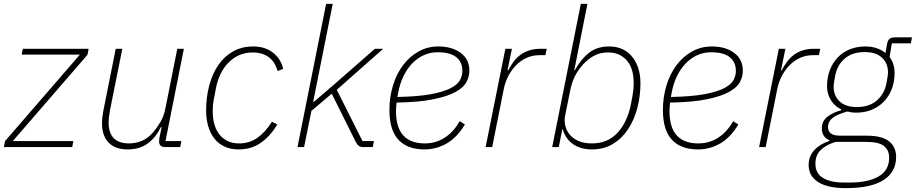

<svg xmlns="http://www.w3.org/2000/svg" viewBox="-22 -760 4732 992"><path d="M-2 0 4 -31 391 -478H90L96 -508H436L430 -477L44 -31H357L351 0Z M610 -508 546 -189Q543 -172 541 -155Q539 -138 539 -128Q539 -19 645 -19Q677 -19 709 -31.5Q741 -44 769 -76Q788 -98 806.5 -129Q825 -160 833 -202L894 -508H928L833 -31H915L909 0H833Q800 0 800 -29Q800 -34 800.5 -38.5Q801 -43 802 -49L813 -104H810Q781 -47 739.5 -17.5Q698 12 637 12Q573 12 539 -23.5Q505 -59 505 -123Q505 -137 507 -154.5Q509 -172 512 -188L576 -508Z M1211 12Q1170 12 1138.5 -2.5Q1107 -17 1086 -43.5Q1065 -70 1054 -107Q1043 -144 1043 -189Q1043 -258 1059 -318.5Q1075 -379 1106 -424Q1137 -469 1182.5 -494.5Q1228 -520 1286 -520Q1348 -520 1389 -487.5Q1430 -455 1441 -404L1412 -393Q1399 -441 1366 -465Q1333 -489 1284 -489Q1211 -489 1160 -438Q1109 -387 1093 -301L1082 -243Q1079 -226 1078 -214.5Q1077 -203 1077 -186Q1077 -151 1085 -120.5Q1093 -90 1110 -67.5Q1127 -45 1152.5 -32Q1178 -19 1213 -19Q1267 -19 1308 -48Q1349 -77 1383 -131L1411 -117Q1375 -57 1326 -22.5Q1277 12 1211 12Z M1663 -740H1697L1596 -234H1600L1707 -326L1915 -508H1958L1718 -296L1851 -31H1910L1904 0H1857Q1840 0 1831.5 -6.5Q1823 -13 1815 -29L1692 -276L1587 -187L1549 0H1515Z M2171 12Q2083 12 2036.5 -38Q1990 -88 1990 -191Q1990 -259 2008.5 -319Q2027 -379 2060.5 -423.5Q2094 -468 2140.5 -494Q2187 -520 2243 -520Q2313 -520 2358 -487Q2403 -454 2403 -394Q2403 -365 2388.5 -337Q2374 -309 2333.5 -286Q2293 -263 2219 -247.5Q2145 -232 2027 -230Q2026 -222 2025 -208.5Q2024 -195 2024 -187Q2024 -101 2062 -60Q2100 -19 2172 -19Q2231 -19 2277 -49.5Q2323 -80 2353 -134L2380 -117Q2339 -49 2285.5 -18.5Q2232 12 2171 12ZM2239 -490Q2200 -490 2166.5 -474.5Q2133 -459 2106.5 -431Q2080 -403 2061.5 -364Q2043 -325 2035 -279L2031 -259Q2137 -261 2202.5 -273Q2268 -285 2304.5 -303.5Q2341 -322 2354 -345Q2367 -368 2367 -394Q2367 -439 2335.5 -464.5Q2304 -490 2239 -490Z M2487 0 2589 -508H2623L2600 -397H2604Q2616 -420 2631 -440.5Q2646 -461 2666 -476Q2686 -491 2712 -499.5Q2738 -508 2772 -508H2803L2796 -475H2766Q2729 -475 2698.5 -461Q2668 -447 2644 -422.5Q2620 -398 2603.5 -365.5Q2587 -333 2580 -296L2521 0Z M2979 -740H3013L2945 -397H2948Q2980 -455 3021.5 -487.5Q3063 -520 3125 -520Q3164 -520 3194 -506Q3224 -492 3244.5 -466.5Q3265 -441 3276 -406.5Q3287 -372 3287 -330Q3287 -264 3271 -202.5Q3255 -141 3223.5 -93Q3192 -45 3145 -16.5Q3098 12 3037 12Q2977 12 2938.5 -15.5Q2900 -43 2886 -91H2883L2865 0H2831ZM3036 -19Q3117 -19 3168 -73.5Q3219 -128 3238 -222L3246 -266Q3249 -282 3250.5 -297.5Q3252 -313 3252 -333Q3252 -365 3244.5 -393.5Q3237 -422 3220.5 -443Q3204 -464 3179 -476.5Q3154 -489 3120 -489Q3088 -489 3062.5 -479Q3037 -469 3011 -447Q2982 -422 2958.5 -384.5Q2935 -347 2925 -297L2898 -164Q2893 -139 2898 -113.5Q2903 -88 2919.5 -67Q2936 -46 2965 -32.5Q2994 -19 3036 -19Z M3584 12Q3496 12 3449.5 -38Q3403 -88 3403 -191Q3403 -259 3421.5 -319Q3440 -379 3473.5 -423.5Q3507 -468 3553.5 -494Q3600 -520 3656 -520Q3726 -520 3771 -487Q3816 -454 3816 -394Q3816 -365 3801.5 -337Q3787 -309 3746.5 -286Q3706 -263 3632 -247.5Q3558 -232 3440 -230Q3439 -222 3438 -208.5Q3437 -195 3437 -187Q3437 -101 3475 -60Q3513 -19 3585 -19Q3644 -19 3690 -49.5Q3736 -80 3766 -134L3793 -117Q3752 -49 3698.5 -18.5Q3645 12 3584 12ZM3652 -490Q3613 -490 3579.5 -474.5Q3546 -459 3519.5 -431Q3493 -403 3474.5 -364Q3456 -325 3448 -279L3444 -259Q3550 -261 3615.5 -273Q3681 -285 3717.5 -303.5Q3754 -322 3767 -345Q3780 -368 3780 -394Q3780 -439 3748.5 -464.5Q3717 -490 3652 -490Z M3900 0 4002 -508H4036L4013 -397H4017Q4029 -420 4044 -440.5Q4059 -461 4079 -476Q4099 -491 4125 -499.5Q4151 -508 4185 -508H4216L4209 -475H4179Q4142 -475 4111.5 -461Q4081 -447 4057 -422.5Q4033 -398 4016.5 -365.5Q4000 -333 3993 -296L3934 0Z M4608 51Q4608 128 4543.5 170Q4479 212 4348 212Q4254 212 4205 180.5Q4156 149 4156 93Q4156 48 4184.5 16.5Q4213 -15 4263 -32V-36Q4244 -43 4234 -59Q4224 -75 4224 -96Q4224 -134 4252.5 -156.5Q4281 -179 4323 -190L4324 -195Q4289 -212 4270 -244Q4251 -276 4251 -314Q4251 -361 4266 -399Q4281 -437 4307 -464Q4333 -491 4369.5 -505.5Q4406 -520 4449 -520Q4481 -520 4507.5 -511Q4534 -502 4553 -486L4561 -532Q4564 -550 4573 -558.5Q4582 -567 4601 -567H4690L4684 -536H4586L4574 -466Q4600 -431 4600 -384Q4600 -337 4585 -299Q4570 -261 4543.5 -234Q4517 -207 4481 -192.5Q4445 -178 4402 -178Q4378 -178 4357 -184Q4304 -170 4280 -151Q4256 -132 4256 -103Q4256 -84 4269.5 -71.5Q4283 -59 4321 -59H4455Q4536 -59 4572 -29.5Q4608 0 4608 51ZM4572 55Q4572 16 4545.5 -5.5Q4519 -27 4451 -27H4296Q4248 -13 4219.5 14Q4191 41 4191 86Q4191 136 4230.5 159.5Q4270 183 4336 183H4372Q4463 183 4517.5 151.5Q4572 120 4572 55ZM4405 -207Q4470 -207 4509 -241.5Q4548 -276 4558 -330Q4563 -356 4564.5 -367.5Q4566 -379 4566 -386Q4566 -432 4535.5 -461.5Q4505 -491 4446 -491Q4381 -491 4342 -457Q4303 -423 4293 -368Q4288 -342 4286.5 -330.5Q4285 -319 4285 -312Q4285 -266 4315.5 -236.5Q4346 -207 4405 -207Z"/></svg>

Font: IBM Plex Sans ExtLt
Style: Italic
Weight: 200
Italic angle: -11°
Designer: Mike Abbink, Paul van der Laan, Pieter van Rosmalen
Foundry: Bold Monday
Version: Version 3.005